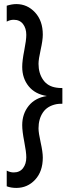

<svg xmlns="http://www.w3.org/2000/svg" viewBox="-20 -733 374 942"><path d="M190 40Q190 108 152.5 148.5Q115 189 60 189Q34 189 13 181V104Q30 113 47 113Q77 113 93 92Q109 71 109 39Q109 13 99 -38Q89 -89 89 -119Q89 -174 120.5 -213.5Q152 -253 210 -262Q152 -271 120.5 -310Q89 -349 89 -405Q89 -435 99 -485.5Q109 -536 109 -562Q109 -594 93 -615Q77 -636 47 -636Q30 -636 13 -627V-705Q39 -713 60 -713Q114 -713 152 -672Q190 -631 190 -563Q190 -536 179.5 -489Q169 -442 169 -420Q169 -374 191.5 -341.5Q214 -309 257 -303Q268 -301 286 -301V-224Q266 -224 257 -222Q212 -213 190.5 -181Q169 -149 169 -103Q169 -81 179.5 -34Q190 13 190 40Z"/></svg>

Font: Hind Guntur
Style: Regular
Weight: 400
Version: Version 1.000;PS 1.0;hotconv 1.0.86;makeotf.lib2.5.63406; tt